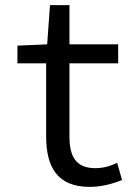

<svg xmlns="http://www.w3.org/2000/svg" viewBox="-20 -717 540 749"><path d="M330 12C371 12 417 2 456 -15L437 -82C409 -68 381 -61 351 -61C277 -61 251 -106 251 -184V-470H441V-544H251V-697H175L164 -544L48 -539V-470H160V-186C160 -67 202 12 330 12Z"/></svg>

Font: Noto Sans Mono CJK HK
Style: Regular
Weight: 400
Designer: Ryoko NISHIZUKA 西塚涼子 (kana, bopomofo & ideographs); Paul D. Hunt (Latin, Greek & Cyrillic); Sandoll Communications 산돌커뮤니
Foundry: Adobe
Version: Version 2.004;hotconv 1.0.118;makeotfexe 2.5.65603